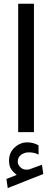

<svg xmlns="http://www.w3.org/2000/svg" viewBox="-20 -692 272 1005"><path d="M67.4 223.6Q50.8 210.9 39.1 194.3Q27.3 177.7 27.3 148.9Q27.3 106.9 56.4 80.1Q85.4 53.2 122.6 53.2Q154.8 53.2 181.6 68.8L182.1 117.2Q167 109.4 153.8 107.4Q140.6 105.5 129.4 105.5Q108.4 105.5 90.6 118.2Q72.8 130.9 72.8 155.3Q73.2 170.4 88.1 184.8Q103 199.2 130.4 195.3Q131.3 195.3 132.6 194.8Q133.8 194.3 135.3 193.8L199.7 170.4L206.5 218.8L20.5 292.5L13.7 244.6ZM157.7 -672.4V-0.5H75.2V-672.4Z"/></svg>

Font: Vazirmatn RD FD
Style: Regular
Weight: 400
Designer: Saber Rastikerdar
Foundry: Saber Rastikerdar
Version: Version 33.003